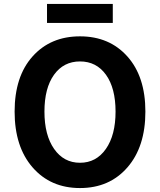

<svg xmlns="http://www.w3.org/2000/svg" viewBox="-20 -938 810 972"><path d="M716 -373Q716 -195 625 -90.5Q534 14 385 14Q236 14 145 -90.5Q54 -195 54 -373Q54 -551 145 -652.5Q236 -754 385 -754Q534 -754 625 -652Q716 -550 716 -373ZM254 -184Q303 -114 385 -114Q467 -114 516 -184Q565 -254 565 -373Q565 -492 516.5 -559.5Q468 -627 385 -627Q302 -627 253.5 -559.5Q205 -492 205 -373Q205 -254 254 -184ZM218 -822V-918H551V-822Z"/></svg>

Font: Noto Sans Korean Bold
Style: Bold
Weight: 700
Designer: Ryoko NISHIZUKA  (kana & ideographs); Paul D. Hunt (Latin, Greek & Cyrillic); Wenlong ZHANG  (bopomofo); Sandoll Communi
Foundry: Adobe Systems Incorporated
Version: Version 1.000;PS 1;hotconv 1.0.78;makeotf.lib2.5.61930